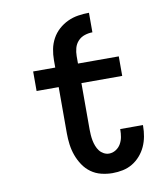

<svg xmlns="http://www.w3.org/2000/svg" viewBox="-84 -813 768 890"><g transform="rotate(-10 300.0 -367.5)"><path d="M197 -555Q197 -581 202 -606.5Q207 -632 219.5 -655Q232 -678 251.5 -695.5Q271 -713 294.5 -724Q318 -735 344 -739Q370 -743 395 -743V-651Q377 -651 358.5 -645Q340 -639 327 -625Q314 -611 309 -592.5Q304 -574 304 -555ZM374 8Q348 8 321.5 1.5Q295 -5 273.5 -20.5Q252 -36 237 -58.5Q222 -81 213 -106Q204 -131 200.5 -157.5Q197 -184 197 -210V-428H93V-520H197V-555H304V-520H496V-428H304V-210Q304 -197 305 -183.5Q306 -170 308.5 -157Q311 -144 316 -131Q321 -118 329 -107.5Q337 -97 349 -90.5Q361 -84 374 -84Q391 -84 406 -93.5Q421 -103 429.5 -118Q438 -133 441 -150Q444 -167 444 -184V-187H551V-182Q551 -158 546.5 -133.5Q542 -109 532 -87Q522 -65 505.5 -46Q489 -27 468 -14.5Q447 -2 423 3Q399 8 374 8Z"/></g></svg>

Font: Iosevka Semibold Extended
Style: Regular
Weight: 600
Width: 7
Monospace: yes
Designer: Belleve Invis
Foundry: Belleve Invis
Version: Version 32.5.0; ttfautohint (v1.8.4)